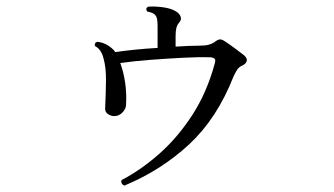

<svg xmlns="http://www.w3.org/2000/svg" viewBox="-20 -558 1040 597"><path d="M367 19Q361 17 358.5 12Q356 7 358 2Q419 -30 476 -80.5Q533 -131 578 -200.5Q623 -270 647 -358Q651 -370 648 -374.5Q645 -379 633 -380Q601 -381 551 -378.5Q501 -376 448.5 -372Q396 -368 354 -362Q364 -335 369 -301.5Q374 -268 372 -233Q372 -220 361 -208.5Q350 -197 335 -197Q325 -197 315.5 -203.5Q306 -210 307 -222Q309 -266 309.5 -307Q310 -348 302 -376Q295 -405 275 -415Q273 -426 283 -428Q311 -425 333 -403Q337 -399 338 -396Q365 -400 399.5 -403.5Q434 -407 470 -409V-477Q470 -489 468.5 -498Q467 -507 461 -513Q455 -519 438 -522Q431 -531 440 -537Q459 -539 486 -535.5Q513 -532 528 -522Q538 -516 541.5 -506.5Q545 -497 538 -489Q531 -481 528.5 -471.5Q526 -462 526 -447V-413Q570 -416 600 -416Q618 -416 629 -419Q640 -422 647 -427Q657 -435 663.5 -435.5Q670 -436 680 -429Q691 -422 710 -408Q729 -394 739 -386Q750 -376 747 -367.5Q744 -359 733 -354Q723 -350 717 -340.5Q711 -331 706 -320Q655 -190 568.5 -109.5Q482 -29 367 19Z"/></svg>

Font: Zen Old Mincho Medium
Style: Regular
Weight: 500
Designer: Yoshimichi Ohira
Foundry: Positype
Version: Version 1.500